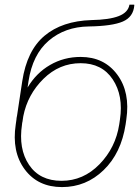

<svg xmlns="http://www.w3.org/2000/svg" viewBox="-20 -778 588 809"><path d="M78.1 -288.1 74.2 -262.2H73.7L72.8 -253.9Q57.1 -150.9 102.3 -83.5Q147.5 -16.1 239.3 -16.1Q331.1 -16.1 399.2 -85.9Q467.3 -155.8 482.4 -253.9L485.4 -274.4Q500.5 -375 455.1 -443.4Q409.7 -511.7 319.8 -511.7Q230 -511.7 163.1 -445.8Q96.2 -379.9 78.1 -288.1ZM319.8 -538.1Q418.9 -538.1 474.1 -463.6Q529.3 -389.2 512.2 -274.4L509.3 -253.9Q490.7 -132.8 416.7 -61.3Q342.8 10.3 241.2 10.3Q139.6 10.3 84.2 -64.2Q28.8 -138.7 46.4 -253.9L49.3 -274.4Q49.3 -277.8 50 -281.5Q50.8 -285.2 51.8 -290.5L73.7 -435.5Q93.3 -564.9 167.5 -627.2Q241.7 -689.5 365.2 -693.4Q440.4 -694.8 480.2 -710.2Q520 -725.6 525.4 -758.3H545.4L545.9 -755.4Q542 -706.5 497.6 -687.3Q453.1 -668 353.5 -666.5Q253.9 -665 185.5 -606.7Q117.2 -548.3 100.1 -435.5L96.2 -409.2Q132.8 -470.7 191.2 -504.4Q249.5 -538.1 319.8 -538.1Z"/></svg>

Font: Roboto-ThinItalic
Style: Italic
Weight: 250
Italic angle: -12°
Designer: Google
Version: Version 1.100141; 2013; ttfautohint (v0.94.14-c901) -l 8 -r 